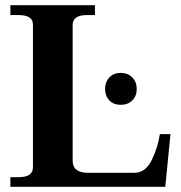

<svg xmlns="http://www.w3.org/2000/svg" viewBox="-20 -720 697 740"><path d="M20 -37H50Q79 -37 93 -46.5Q107 -56 107 -75V-624Q107 -644 93 -653Q79 -662 50 -662H20V-700H346V-662H316Q260 -662 260 -624V-101Q260 -54 319 -54H498Q541 -54 565 -103.5Q589 -153 596 -203H637L617 0H20ZM385 -377Q385 -404 401.5 -421.5Q418 -439 445 -439Q473 -439 490 -421.5Q507 -404 507 -377Q507 -350 490 -333Q473 -316 445 -316Q418 -316 401.5 -333Q385 -350 385 -377Z"/></svg>

Font: Taviraj SemiBold
Style: Regular
Weight: 600
Designer: Katatrad Team
Foundry: CadsonDemak
Version: Version 1.001